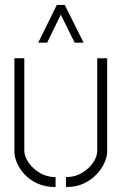

<svg xmlns="http://www.w3.org/2000/svg" viewBox="-20 -749 490 774"><path d="M134 -577 209 -729H241L317 -577H281L225 -690L170 -577ZM246 5V-35Q282 -35 310.5 -52Q339 -69 355.5 -93.5Q372 -118 372 -142V-514H412V-137Q412 -119 402 -95Q392 -71 371 -48Q350 -25 319 -10Q288 5 246 5ZM204 5Q162 5 130.5 -9.5Q99 -24 78.5 -46.5Q58 -69 48 -93.5Q38 -118 38 -137V-514H78V-142Q78 -119 95 -94Q112 -69 140.5 -52Q169 -35 204 -35Z"/></svg>

Font: Stick No Bills ExtraLight
Style: Regular
Weight: 200
Designer: Kosala Senevirathne, Siva Puranthara, Lasantha Premarathna, Tharique Azeez
Foundry: mooniak
Version: Version 2.000